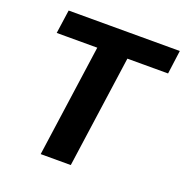

<svg xmlns="http://www.w3.org/2000/svg" viewBox="-124 -804 885 917"><g transform="rotate(20 318.0 -345.0)"><path d="M430 -690 333 0H180L277 -690ZM636 -690 620 -570H54L71 -690Z"/></g></svg>

Font: Exo 2
Style: Bold Italic
Weight: 700
Italic angle: -8°
Designer: Natanael Gama
Foundry: Natanael Gama
Version: Version 2.010